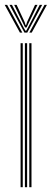

<svg xmlns="http://www.w3.org/2000/svg" viewBox="-28 -780 216 800"><path d="M94 0V-600H103.2V0ZM57.8 0V-600H66.8V0ZM75.8 0V-600H85V0ZM-8.5 -759.8H1.8L65 -644.2H55ZM11.5 -759.8H21.8L69.8 -666.5L78 -652H81.2L89.2 -666.5L137.5 -759.8H147.8L85.5 -644.2H73.8ZM31 -759.8H41.2L74.8 -687.8L78.5 -675.5H80.8L84.5 -687.8L118 -759.8H128.2L89.8 -680.8L82.8 -665.5H76.5L69.2 -680.8ZM157.5 -759.8H167.5L104.2 -644.2H94.2Z"/></svg>

Font: Big Shoulders Inline Display Light
Style: Regular
Weight: 300
Designer: Patric King
Foundry: XO Type Co
Version: Version 1.000